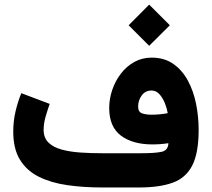

<svg xmlns="http://www.w3.org/2000/svg" viewBox="-20 -829 936 849"><path d="M639.6 -808.6 731 -717.3 639.6 -626.5 548.8 -717.3ZM724.6 -195.8Q690.9 -190.4 653.8 -190.4Q566.9 -190.4 514.9 -229.2Q462.9 -268.1 462.9 -351.6Q462.9 -392.1 476.3 -431.4Q489.7 -470.7 514.4 -503.2Q539.1 -535.6 573.7 -554.9Q608.4 -574.2 650.9 -574.2Q706.5 -574.2 746.1 -546.6Q785.6 -519 810.5 -473.1Q835.4 -427.2 846.9 -370.4Q858.4 -313.5 858.4 -254.9Q858.4 -152.3 830.1 -97.2Q801.8 -42 743.4 -21Q685.1 0 594.7 0H432.1Q349.1 0 277.6 -10.3Q206.1 -20.5 152.3 -47.1Q98.6 -73.7 68.6 -122.1Q38.6 -170.4 38.6 -247.1Q38.6 -293.5 48.8 -336.9Q59.1 -380.4 74.2 -417L199.7 -369.6Q191.4 -346.2 182.1 -314.9Q172.9 -283.7 172.9 -254.9Q172.9 -219.7 194.3 -198.7Q215.8 -177.7 252.4 -167.7Q289.1 -157.7 335.4 -154.5Q381.8 -151.4 432.1 -151.4H605.5Q663.6 -151.4 693.6 -157.5Q723.6 -163.6 724.6 -195.8ZM649.9 -321.8Q668 -321.8 686.3 -323.5Q704.6 -325.2 721.7 -328.6Q718.3 -349.6 709 -372.8Q699.7 -396 685.1 -412.4Q670.4 -428.7 649.9 -428.7Q622.6 -428.7 606.7 -407Q590.8 -385.3 590.8 -357.9Q590.8 -333.5 608.6 -327.6Q626.5 -321.8 649.9 -321.8Z"/></svg>

Font: Vazirmatn FD Black
Style: Regular
Weight: 900
Designer: Saber Rastikerdar
Foundry: Saber Rastikerdar
Version: Version 33.003